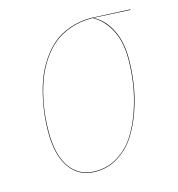

<svg xmlns="http://www.w3.org/2000/svg" viewBox="-86 -599 632 683"><g transform="rotate(-15 230.5 -257.5)"><path d="M185.1 8.8Q123.5 8.8 90.3 -38.3Q57.1 -85.4 57.1 -169.9Q57.1 -198.7 60.1 -228.8Q63 -258.8 70.6 -294.2Q78.1 -329.6 90.1 -361.3Q102.1 -393.1 122.1 -423.3Q142.1 -453.6 167.5 -475.6Q192.9 -497.6 229.7 -510.7Q266.6 -523.9 310.1 -523.9Q318.8 -523.9 452.1 -517.1V-515.1L317.9 -522Q357.4 -500.5 379.6 -456.5Q401.9 -412.6 401.9 -350.1Q401.9 -305.2 395 -258.1Q388.2 -210.9 371.6 -162.6Q355 -114.3 330.8 -76.7Q306.6 -39.1 268.8 -15.1Q231 8.8 185.1 8.8ZM185.1 6.8Q231 6.8 268.3 -16.8Q305.7 -40.5 329.6 -77.9Q353.5 -115.2 369.9 -163.6Q386.2 -211.9 393.1 -258.5Q399.9 -305.2 399.9 -350.1Q399.9 -412.1 377.4 -455.8Q355 -499.5 314.9 -522H310.1Q266.6 -522 230.2 -508.8Q193.8 -495.6 168.5 -473.9Q143.1 -452.1 123.3 -421.9Q103.5 -391.6 91.6 -359.9Q79.6 -328.1 72 -292.7Q64.5 -257.3 61.8 -227.8Q59.1 -198.2 59.1 -169.9Q59.1 -85.9 91.6 -39.6Q124 6.8 185.1 6.8Z"/></g></svg>

Font: Fira Sans Compressed Two
Style: Italic
Weight: 100
Width: 3
Italic angle: -8°
Designer: Carrois Corporate & Edenspiekermann AG
Foundry: Carrois Corporate GbR & Edenspiekermann AG
Version: Version 4.203;PS 004.203;hotconv 1.0.88;makeotf.lib2.5.64775